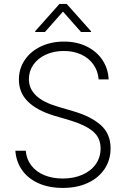

<svg xmlns="http://www.w3.org/2000/svg" viewBox="-20 -925 628 957"><path d="M297.9 -670.9Q248 -670.9 208.3 -652.6Q168.5 -634.3 146.2 -602.3Q124 -570.3 124 -530.3Q124 -435.5 267.6 -393.6L343.8 -371.1Q430.7 -346.2 481 -302.7Q531.2 -259.3 531.2 -185.5Q531.2 -128.9 502 -84Q472.7 -39.1 418.7 -13.7Q364.7 11.7 293 11.7Q224.1 11.7 172.1 -11.5Q120.1 -34.7 90.3 -76.7Q60.5 -118.7 56.6 -173.8H108.4Q111.8 -131.3 136.2 -99.9Q160.6 -68.4 201.2 -51.8Q241.7 -35.2 293 -35.2Q347.7 -35.2 390.6 -54Q433.6 -72.8 457.5 -106.9Q481.4 -141.1 481.4 -185.5Q481.4 -237.8 443.8 -269.8Q406.2 -301.8 329.1 -325.2L246.1 -349.6Q161.6 -376 117.9 -419.9Q74.2 -463.9 74.2 -528.3Q74.2 -583 103.5 -626.2Q132.8 -669.4 184.1 -693.6Q235.4 -717.8 298.8 -717.8Q361.8 -717.8 411.6 -693.6Q461.4 -669.4 490.2 -626.5Q519 -583.5 521.5 -529.3H471.7Q468.3 -571.3 445.6 -603.5Q422.9 -635.7 384.8 -653.3Q346.7 -670.9 297.9 -670.9ZM293.9 -867.2 204.1 -765.6H155.3V-769.5L276.4 -905.3H312.5L433.6 -769.5V-765.6H383.8Z"/></svg>

Font: Pretendard GOV ExtraLight
Style: Regular
Weight: 200
Designer: Base glyphs from Inter by Rasmus Andersson; Hangeul glyphs from Noto Sans CJK(Source Han Sans) by Jang Soo-young and Kan
Foundry: Kil Hyung-jin
Version: Version 1.309